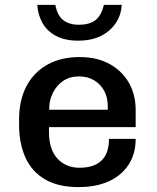

<svg xmlns="http://www.w3.org/2000/svg" viewBox="-20 -754 640 784"><path d="M301 10Q218 10 164 -21.5Q110 -53 84 -110.5Q58 -168 58 -244V-267Q58 -345 88 -402Q118 -459 173.5 -490Q229 -521 305 -521Q376 -521 427 -493Q478 -465 506 -416.5Q534 -368 534 -304V-235H180V-215Q180 -143 215 -106Q250 -69 304 -69Q363 -69 394 -98Q425 -127 425 -187H534Q534 -126 505 -81.5Q476 -37 424 -13.5Q372 10 301 10ZM181 -306H420V-321Q420 -356 405.5 -383Q391 -410 364.5 -426Q338 -442 303 -442Q264 -442 237 -423Q210 -404 195.5 -374Q181 -344 181 -312ZM299 -588Q245 -588 208.5 -607.5Q172 -627 153.5 -660Q135 -693 132 -734H206Q214 -691 238 -672Q262 -653 302 -653Q346 -653 370 -672Q394 -691 404 -734H477Q475 -693 453 -660Q431 -627 392.5 -607.5Q354 -588 299 -588Z"/></svg>

Font: Chivo Mono Medium Medium
Style: Regular
Weight: 500
Monospace: yes
Version: Version 1.008